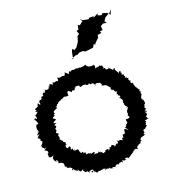

<svg xmlns="http://www.w3.org/2000/svg" viewBox="-105 -765 766 864"><g transform="rotate(-15 278.0 -332.5)"><path d="M382 -543 383 -548 400 -569 402 -568 404 -584 422 -588 418 -597 431 -599 428 -618 440 -627 458 -626 449 -635 458 -651 478 -665 483 -655 491 -680 478 -663 469 -669 449 -673 444 -665 426 -669 429 -678 406 -663 408 -670 385 -668V-663H377L357 -665L343 -673L354 -662L338 -647L329 -650L326 -628H321L317 -625L324 -610L306 -593L315 -600L312 -588L310 -578L297 -554L285 -545L278 -553L273 -544L270 -518L271 -510L261 -508L282 -520L295 -522L291 -520L304 -529L322 -531L330 -526L334 -527L347 -529L369 -534L373 -542L376 -550ZM406 -122C395 -124 395 -118 396 -120C394 -110 401 -106 391 -108C388 -103 388 -117 391 -97C380 -101 372 -106 370 -95C383 -108 380 -87 363 -104C374 -87 356 -84 365 -87C360 -89 362 -95 349 -78C347 -91 337 -87 335 -88C331 -88 337 -77 322 -82C326 -79 325 -71 315 -68C320 -76 322 -78 304 -74C298 -75 310 -65 301 -69C298 -67 291 -61 293 -62C277 -75 279 -77 280 -68C277 -74 265 -79 270 -73C274 -67 251 -73 247 -67C256 -80 257 -69 252 -79C246 -81 235 -68 235 -80C224 -72 235 -86 217 -77C218 -78 211 -85 215 -84C222 -84 205 -94 201 -80C211 -94 199 -97 197 -88C187 -101 194 -102 194 -89C185 -104 190 -100 185 -110C169 -108 167 -104 167 -115C176 -111 163 -111 163 -111C163 -120 163 -123 154 -115C153 -128 160 -124 151 -133C142 -126 143 -124 136 -131C134 -145 135 -145 144 -140C135 -148 142 -140 138 -156C121 -160 136 -158 127 -166C120 -171 124 -162 128 -161C117 -177 125 -171 116 -171C117 -173 122 -178 115 -193C110 -199 116 -188 120 -202C117 -197 122 -201 111 -205C103 -201 117 -220 115 -222C115 -211 107 -230 112 -227C119 -233 120 -237 108 -242C108 -232 112 -250 122 -246C115 -255 113 -250 110 -249C110 -251 106 -256 125 -264C116 -273 117 -271 113 -271C111 -287 129 -273 120 -291C123 -292 134 -288 122 -296C130 -286 122 -298 123 -301C135 -314 140 -306 142 -318C142 -317 137 -318 137 -319C137 -324 144 -315 146 -330C158 -330 150 -337 148 -324C152 -341 168 -343 170 -344C158 -336 168 -349 177 -347C172 -353 182 -350 174 -343C185 -363 195 -348 194 -356C192 -349 185 -353 206 -354C207 -360 200 -370 211 -375C204 -377 214 -375 225 -365C228 -376 231 -373 222 -370C227 -371 223 -372 239 -371C246 -385 239 -368 243 -384C244 -370 246 -388 249 -386C267 -384 263 -387 262 -390C268 -372 270 -380 270 -378L279 -381C279 -387 290 -380 293 -383C303 -372 296 -386 305 -376C304 -383 308 -385 314 -380C310 -374 324 -380 324 -380C333 -378 338 -364 332 -364C330 -363 336 -371 336 -371C338 -378 345 -375 359 -373C362 -372 364 -357 359 -371C370 -362 362 -353 360 -361C375 -353 370 -361 386 -354C374 -350 385 -351 381 -352C392 -353 386 -349 399 -340C404 -344 389 -333 406 -326C402 -327 398 -323 407 -329C414 -321 411 -312 419 -319C419 -319 423 -311 416 -302C424 -308 424 -300 420 -299C425 -297 418 -300 425 -296C439 -291 423 -287 424 -283C443 -289 426 -286 429 -281C429 -281 443 -273 434 -258C437 -256 442 -261 443 -266C435 -254 436 -246 450 -237C435 -237 444 -235 444 -235C452 -240 453 -232 444 -222C441 -214 447 -227 441 -213C449 -209 435 -200 451 -203C445 -202 434 -204 445 -194C445 -194 449 -190 444 -187C441 -184 430 -183 428 -185C427 -165 437 -177 424 -158C430 -164 427 -168 419 -156C430 -164 417 -147 414 -148C420 -143 422 -144 428 -135C399 -153 413 -138 406 -122ZM279 11C277 17 283 7 284 10C295 4 303 19 299 1C303 19 312 9 320 15C305 14 310 9 320 9C335 13 323 1 326 13C330 0 342 -3 346 7C344 4 342 7 343 5C349 -7 363 -2 369 -9C363 2 360 5 365 -11C381 -2 384 -9 378 -18C393 -13 394 -18 391 -17C396 -11 397 -12 398 -11C394 -19 414 -21 398 -15C418 -28 413 -32 414 -24C412 -27 415 -26 427 -40C436 -41 421 -41 440 -46C426 -46 436 -44 450 -41C440 -51 443 -42 450 -58C454 -57 452 -53 452 -53C456 -70 462 -54 466 -69C463 -66 463 -74 473 -71C464 -79 468 -82 477 -90C478 -90 480 -83 479 -90C476 -91 489 -89 493 -98C480 -100 500 -107 499 -113C495 -103 490 -108 492 -118C501 -125 498 -119 498 -112C496 -121 510 -131 505 -124C512 -138 516 -131 509 -136C502 -135 521 -146 503 -150C515 -144 516 -151 509 -159C521 -155 527 -169 528 -158C519 -174 515 -172 524 -178C519 -180 531 -177 523 -188C533 -183 528 -184 517 -196C532 -190 532 -194 521 -201C520 -205 533 -203 525 -211C517 -214 533 -220 520 -233C528 -227 520 -223 528 -229C532 -230 530 -242 529 -238C531 -248 517 -257 526 -250C516 -251 524 -265 519 -257C519 -262 524 -273 526 -274C526 -274 522 -276 524 -292C513 -286 527 -298 520 -302C523 -293 508 -311 514 -313C502 -300 506 -320 504 -306C514 -308 507 -313 503 -326C503 -331 495 -325 499 -324C504 -335 503 -337 496 -334C497 -336 485 -338 495 -348C489 -344 479 -357 491 -364C485 -355 481 -369 477 -361C488 -376 472 -361 472 -366C481 -379 467 -369 471 -383C458 -381 462 -386 464 -391C461 -397 450 -394 464 -400C447 -404 453 -390 451 -391C446 -407 446 -396 440 -411C431 -414 442 -409 438 -421C433 -419 433 -419 431 -414C425 -416 413 -430 414 -425C417 -430 406 -430 413 -424H399C398 -437 389 -432 388 -428C396 -444 387 -435 388 -446C368 -446 369 -448 381 -451C362 -438 367 -450 356 -440C353 -442 358 -453 353 -457C348 -449 353 -450 352 -459C332 -450 337 -462 328 -453C336 -459 328 -451 314 -468C315 -457 321 -451 316 -469C300 -462 299 -461 301 -467C300 -459 285 -466 296 -456C288 -471 281 -456 271 -465C275 -466 276 -452 278 -461C271 -467 264 -460 262 -461C254 -456 256 -469 241 -454C239 -467 230 -455 244 -460C240 -451 235 -466 234 -447C229 -451 210 -464 216 -459C217 -452 214 -444 206 -444C210 -444 209 -447 206 -446C193 -447 193 -438 180 -445C175 -446 181 -447 178 -440C183 -431 176 -430 174 -430C169 -434 156 -425 167 -427C153 -428 149 -435 153 -420C139 -425 144 -420 147 -422C131 -431 140 -424 131 -411C125 -426 123 -418 130 -419C128 -402 129 -406 112 -404C111 -413 117 -405 110 -408C111 -398 101 -389 104 -386C108 -400 98 -398 95 -388C102 -382 86 -377 85 -383C85 -383 91 -368 78 -367C75 -377 80 -368 72 -362C65 -354 75 -368 74 -347C65 -352 71 -350 64 -357C54 -336 67 -333 60 -345C66 -343 49 -338 45 -333C43 -325 62 -333 44 -324C50 -316 58 -324 50 -316C50 -316 36 -298 35 -310C44 -298 44 -295 41 -288C31 -298 37 -297 27 -284C31 -292 36 -285 43 -267C30 -264 27 -261 32 -266C32 -266 34 -265 30 -256V-241C37 -246 26 -244 37 -230C20 -231 31 -235 35 -231C20 -214 19 -216 36 -220C21 -206 23 -205 23 -205C40 -194 32 -197 33 -193C31 -199 32 -182 42 -189C36 -189 44 -180 27 -166C43 -168 42 -179 29 -162C33 -157 41 -152 38 -157C42 -144 37 -154 51 -154C44 -152 40 -144 38 -143C55 -140 56 -129 47 -121C61 -127 48 -127 48 -127C49 -111 50 -105 53 -108C66 -104 69 -114 71 -110C61 -96 67 -99 66 -98C69 -88 70 -81 84 -82C74 -88 73 -83 78 -88C88 -84 86 -75 83 -69C82 -76 98 -67 96 -73C96 -67 107 -70 107 -61C113 -47 100 -48 114 -49C120 -45 106 -44 126 -39C115 -45 122 -38 120 -38C124 -46 139 -33 140 -33C130 -27 142 -24 140 -22C141 -30 139 -29 145 -28C143 -23 156 -16 158 -19C162 -9 161 -6 160 -23C170 -8 170 -7 183 -17C188 -12 176 -11 182 -12C195 4 194 1 200 -7C200 -5 197 0 211 3C201 8 204 -1 225 -6C225 6 228 14 216 4C236 -3 228 0 232 12C231 3 234 7 242 15C246 6 260 11 260 8C259 6 263 10 276 4C281 5 267 11 283 4Z"/></g></svg>

Font: Charger Distortion
Style: 1
Weight: 400
Designer: Jasper
Foundry: Cannot Into Space Fonts
Version: Version 0.98